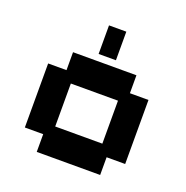

<svg xmlns="http://www.w3.org/2000/svg" viewBox="-118 -745 839 865"><g transform="rotate(20 301.5 -312.5)"><path d="M149 11V-74H61V-381H149V-467H453V-381H542V-74H453V11ZM188 -125H414V-331H188ZM260 -499V-636H343V-499Z"/></g></svg>

Font: Pixelify Sans
Style: Bold
Weight: 700
Designer: Stefie Justprince
Foundry: Typecalism Foundryline
Version: Version 1.000